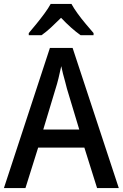

<svg xmlns="http://www.w3.org/2000/svg" viewBox="-20 -961 627 981"><path d="M476 0 411 -207H175L110 0H0L235 -716H351L587 0ZM322 -508Q319 -522 313 -543Q307 -564 301.5 -585.5Q296 -607 293 -623Q287 -594 279 -561.5Q271 -529 264 -508L201 -299H385ZM345 -941Q357 -919 376.5 -892Q396 -865 418 -839Q440 -813 458 -792V-781H392Q344 -815 292 -870Q266 -844 240.5 -820.5Q215 -797 192 -781H127V-792Q145 -813 166.5 -839.5Q188 -866 207.5 -892.5Q227 -919 239 -941Z"/></svg>

Font: Noto Sans Ethiopic SemiCondensed Medium
Style: Regular
Weight: 500
Width: 4
Designer: Monotype Design Team
Foundry: Monotype Imaging Inc.
Version: Version 2.102; ttfautohint (v1.8.4.7-5d5b)